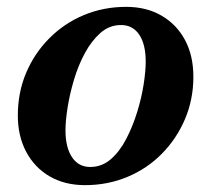

<svg xmlns="http://www.w3.org/2000/svg" viewBox="-20 -526 616 560"><path d="M228 14Q169 14 125 -11.5Q81 -37 56.5 -83Q32 -129 32 -189Q32 -256 56 -313Q80 -370 123.5 -414Q167 -458 224.5 -482Q282 -506 348 -506Q407 -506 451 -480.5Q495 -455 519.5 -409.5Q544 -364 544 -302Q544 -236 519.5 -178.5Q495 -121 452 -77.5Q409 -34 351.5 -10Q294 14 228 14ZM243 -39Q277 -39 303 -61.5Q329 -84 348 -120.5Q367 -157 380 -199Q393 -241 399 -280Q405 -319 405 -346Q405 -397 386 -425Q367 -453 333 -453Q299 -453 273 -430Q247 -407 227.5 -371Q208 -335 195.5 -292.5Q183 -250 177 -211.5Q171 -173 171 -146Q171 -96 190 -67.5Q209 -39 243 -39Z"/></svg>

Font: Platypi Light SemiBold
Style: Italic
Weight: 600
Italic angle: -13°
Version: Version 1.200